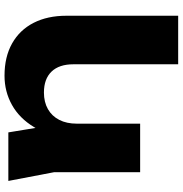

<svg xmlns="http://www.w3.org/2000/svg" viewBox="0 -628 793 833"><g transform="rotate(-90 396.5 -211.5)"><path d="M238.6 -571.8 276.5 -341.2V0H65.9V-373.2L28 -571.8ZM744.7 -320.1V165H534.1V-289.4Q534.1 -351.4 502.4 -384.4Q470.6 -417.4 411.4 -417.4Q370 -417.4 339.6 -400.1Q309.1 -382.7 292.8 -350.7Q276.5 -318.8 276.5 -274.7L211.6 -308.1Q223.5 -397.4 261.8 -460.7Q300.1 -524 358 -556.2Q415.8 -588.4 484.6 -588.4Q566.2 -588.4 624.6 -555.5Q683.1 -522.5 713.9 -462.2Q744.7 -401.8 744.7 -320.1Z"/></g></svg>

Font: Unbounded Variable
Style: Regular
Weight: 400
Designer: Luke Prowse, Jean-Baptiste Morizot, Fátima Lázaro, Florian Runge
Foundry: NaN
Version: Version 1.600;FEAKit 1.0